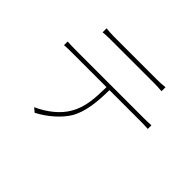

<svg xmlns="http://www.w3.org/2000/svg" viewBox="-140 -944 1235 1235"><g transform="rotate(45 478.0 -326.5)"><path d="M100.9 -445V-411.9C126.8 -414.1 146.3 -414.1 176.1 -414.1H485.1C484 -313.9 479 -224.8 433.9 -149.9C397 -84.9 327.1 -29.8 247.2 6L274.9 29.1C353 -11 424 -74.9 459.9 -136C501.8 -210.9 511 -308.2 512.1 -414.1H801.1C821 -414.1 844.8 -413 862.9 -411.9V-445C842 -443.9 821 -442.8 801.1 -442.8H176.1C146.3 -442.8 125 -443.9 100.9 -445ZM218 -646C237.9 -648.1 259.9 -649.1 290.8 -649.1H679C701 -649.1 729.8 -648.1 753.9 -646V-682.2C730.8 -679.3 701 -677.9 679 -677.9H289.1C259.2 -677.9 242.2 -680 218 -682.2Z"/></g></svg>

Font: Karasuma Gothic
Style: Thin
Weight: 200
Designer: Rasmus Andersson / Ryoko Ishizuka
Foundry: rsms
Version: Version 1.00